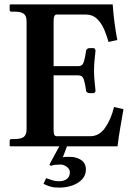

<svg xmlns="http://www.w3.org/2000/svg" viewBox="-20 -666 602 874"><path d="M256 83Q242 83 232.5 84Q223 85 211 89L205 83L250 0H27L24 -2V-24Q24 -33 32 -33H46Q76 -33 88.5 -43Q101 -53 101 -77V-569Q101 -593 88.5 -603Q76 -613 46 -613H32Q24 -613 24 -621V-644L27 -646H493Q499 -561 514 -484L474 -475Q467 -501 455 -530Q443 -559 422.5 -579.5Q402 -600 368 -600H238Q224 -600 224 -571V-365H337Q356 -365 362 -385.5Q368 -406 372 -436Q372 -439 376.5 -443Q381 -447 388 -447H409L415 -437Q414 -425 411 -398.5Q408 -372 408 -344Q408 -317 411 -290.5Q414 -264 415 -251L409 -242H388Q381 -242 376.5 -245.5Q372 -249 372 -252Q368 -283 362 -303Q356 -323 337 -323H224V-75Q224 -58 227.5 -52Q231 -46 238 -46H391Q432 -46 459 -85Q486 -124 499 -179L542 -169Q535 -129 527.5 -85Q520 -41 515 0H285L266 50Q272 48 282 48Q292 48 298 48Q328 48 349.5 62.5Q371 77 371 106Q371 132 353.5 150.5Q336 169 308.5 178.5Q281 188 250 188Q226 188 211.5 184Q197 180 178 171L190 145Q210 152 221.5 155.5Q233 159 248 159Q271 159 284.5 148.5Q298 138 298 118Q298 104 284 93.5Q270 83 256 83Z"/></svg>

Font: Libertinus Serif SemiBold
Style: Regular
Weight: 600
Designer: Philipp H. Poll, Khaled Hosny
Foundry: Caleb Maclennan
Version: Version 7.051;RELEASE